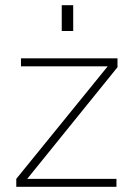

<svg xmlns="http://www.w3.org/2000/svg" viewBox="-20 -717 516 737"><path d="M42.5 0H427V-30.5H84.5L431 -459V-493H60.5V-462.5H393.5L42.5 -30.5ZM217 -598H261V-697H217Z"/></svg>

Font: HK Grotesk ExtraLight
Style: Regular
Weight: 200
Designer: Alfredo Marco Pradil
Foundry: Hanken Design Co.
Version: Version 3.001;FEAKit 1.0